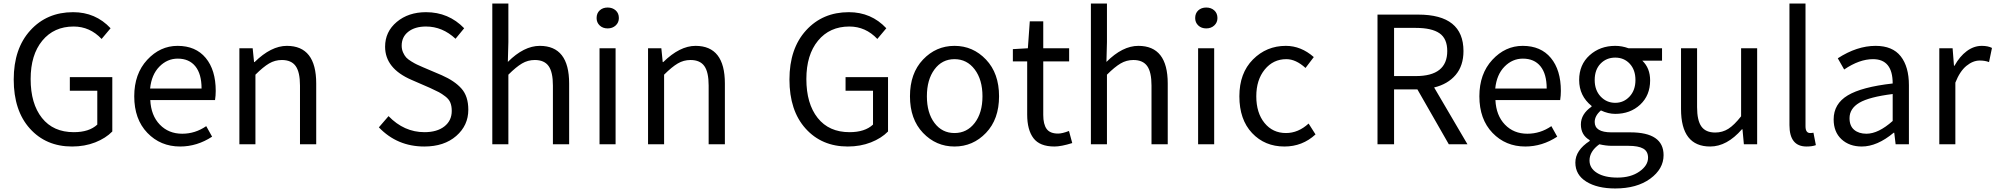

<svg xmlns="http://www.w3.org/2000/svg" viewBox="-20 -816 11287 1086"><path d="M387.7 12.7Q240.2 12.7 148.9 -88.9Q57.6 -190.4 57.6 -366.2Q57.6 -541 151.4 -644Q245.1 -747.1 393.6 -747.1Q520.5 -747.1 605.5 -656.2L554.7 -595.7Q488.3 -666 396.5 -666Q285.2 -666 219.2 -585.9Q153.3 -505.9 153.3 -369.1Q153.3 -229.5 217.3 -148.9Q281.2 -68.4 397.5 -68.4Q484.4 -68.4 530.3 -111.3V-302.7H375V-379.9H615.2V-72.3Q578.1 -34.2 518.6 -10.7Q459 12.7 387.7 12.7Z M999 12.7Q887.7 12.7 813.5 -64.5Q739.3 -141.6 739.3 -271.5Q739.3 -398.4 812.5 -477.5Q885.7 -556.6 984.4 -556.6Q1086.9 -556.6 1143.6 -488.3Q1200.2 -419.9 1200.2 -301.8Q1200.2 -275.4 1196.3 -250H830.1Q834 -163.1 883.8 -111.3Q933.6 -59.6 1010.7 -59.6Q1084 -59.6 1146.5 -102.5L1179.7 -43Q1094.7 12.7 999 12.7ZM829.1 -315.4H1120.1Q1120.1 -397.5 1085 -440.9Q1049.8 -484.4 985.4 -484.4Q925.8 -484.4 881.3 -439Q836.9 -393.6 829.1 -315.4Z M1334 0V-543H1409.2L1417 -464.8H1419.9Q1513.7 -556.6 1602.5 -556.6Q1768.6 -556.6 1768.6 -343.8V0H1676.8V-332Q1676.8 -408.2 1652.3 -442.4Q1627.9 -476.6 1574.2 -476.6Q1535.2 -476.6 1502 -457Q1468.8 -437.5 1424.8 -393.6V0Z M2379.9 12.7Q2226.6 12.7 2123 -95.7L2177.7 -159.2Q2265.6 -68.4 2380.9 -68.4Q2452.1 -68.4 2493.7 -101.1Q2535.2 -133.8 2535.2 -188.5Q2535.2 -215.8 2527.3 -235.4Q2519.5 -254.9 2499 -270.5Q2478.5 -286.1 2462.9 -294.4Q2447.3 -302.7 2413.1 -318.4L2307.6 -364.3Q2158.2 -428.7 2158.2 -551.8Q2158.2 -636.7 2224.1 -691.9Q2290 -747.1 2389.6 -747.1Q2517.6 -747.1 2605.5 -656.2L2556.6 -596.7Q2482.4 -666 2389.6 -666Q2327.1 -666 2289.6 -636.7Q2252 -607.4 2252 -557.6Q2252 -537.1 2259.8 -519.5Q2267.6 -502 2277.3 -491.2Q2287.1 -480.5 2307.1 -468.3Q2327.1 -456.1 2337.9 -451.2Q2348.6 -446.3 2373 -435.5L2478.5 -390.6Q2551.8 -358.4 2590.3 -314.9Q2628.9 -271.5 2628.9 -195.3Q2628.9 -106.4 2560.5 -46.9Q2492.2 12.7 2379.9 12.7Z M2764.6 0V-795.9H2855.5V-578.1L2852.5 -465.8Q2943.4 -556.6 3033.2 -556.6Q3199.2 -556.6 3199.2 -343.8V0H3107.4V-332Q3107.4 -408.2 3083 -442.4Q3058.6 -476.6 3004.9 -476.6Q2965.8 -476.6 2932.6 -457Q2899.4 -437.5 2855.5 -393.6V0Z M3371.1 0V-543H3461.9V0ZM3354.5 -713.9Q3354.5 -741.2 3372.1 -757.3Q3389.6 -773.4 3417 -773.4Q3444.3 -773.4 3462.4 -757.3Q3480.5 -741.2 3480.5 -713.9Q3480.5 -688.5 3462.4 -671.9Q3444.3 -655.3 3417 -655.3Q3389.6 -655.3 3372.1 -671.9Q3354.5 -688.5 3354.5 -713.9Z M3645.5 0V-543H3720.7L3728.5 -464.8H3731.4Q3825.2 -556.6 3914.1 -556.6Q4080.1 -556.6 4080.1 -343.8V0H3988.3V-332Q3988.3 -408.2 3963.9 -442.4Q3939.5 -476.6 3885.7 -476.6Q3846.7 -476.6 3813.5 -457Q3780.3 -437.5 3736.3 -393.6V0Z M4775.4 12.7Q4627.9 12.7 4536.6 -88.9Q4445.3 -190.4 4445.3 -366.2Q4445.3 -541 4539.1 -644Q4632.8 -747.1 4781.2 -747.1Q4908.2 -747.1 4993.2 -656.2L4942.4 -595.7Q4876 -666 4784.2 -666Q4672.9 -666 4606.9 -585.9Q4541 -505.9 4541 -369.1Q4541 -229.5 4605 -148.9Q4668.9 -68.4 4785.2 -68.4Q4872.1 -68.4 4918 -111.3V-302.7H4762.7V-379.9H5002.9V-72.3Q4965.8 -34.2 4906.2 -10.7Q4846.7 12.7 4775.4 12.7Z M5557.1 -64.5Q5483.4 12.7 5378.9 12.7Q5274.4 12.7 5200.7 -64.5Q5127 -141.6 5127 -271.5Q5127 -401.4 5200.7 -479Q5274.4 -556.6 5378.9 -556.6Q5483.4 -556.6 5557.1 -479Q5630.9 -401.4 5630.9 -271.5Q5630.9 -141.6 5557.1 -64.5ZM5265.6 -120.6Q5308.6 -63.5 5378.9 -63.5Q5449.2 -63.5 5493.2 -120.6Q5537.1 -177.7 5537.1 -271.5Q5537.1 -365.2 5493.2 -423.3Q5449.2 -481.4 5378.9 -481.4Q5308.6 -481.4 5265.6 -423.3Q5222.7 -365.2 5222.7 -271.5Q5222.7 -177.7 5265.6 -120.6Z M5944.3 12.7Q5861.3 12.7 5825.7 -34.2Q5790 -81.1 5790 -168V-468.8H5709V-538.1L5793.9 -543L5804.7 -695.3H5880.9V-543H6027.3V-468.8H5880.9V-166Q5880.9 -113.3 5899.9 -86.9Q5918.9 -60.5 5964.8 -60.5Q5988.3 -60.5 6026.4 -75.2L6044.9 -6.8Q5982.4 12.7 5944.3 12.7Z M6150.4 0V-795.9H6241.2V-578.1L6238.3 -465.8Q6329.1 -556.6 6418.9 -556.6Q6585 -556.6 6585 -343.8V0H6493.2V-332Q6493.2 -408.2 6468.8 -442.4Q6444.3 -476.6 6390.6 -476.6Q6351.6 -476.6 6318.4 -457Q6285.2 -437.5 6241.2 -393.6V0Z M6756.8 0V-543H6847.7V0ZM6740.2 -713.9Q6740.2 -741.2 6757.8 -757.3Q6775.4 -773.4 6802.7 -773.4Q6830.1 -773.4 6848.1 -757.3Q6866.2 -741.2 6866.2 -713.9Q6866.2 -688.5 6848.1 -671.9Q6830.1 -655.3 6802.7 -655.3Q6775.4 -655.3 6757.8 -671.9Q6740.2 -688.5 6740.2 -713.9Z M7245.1 12.7Q7133.8 12.7 7062 -63.5Q6990.2 -139.6 6990.2 -271.5Q6990.2 -402.3 7066.9 -479.5Q7143.6 -556.6 7252.9 -556.6Q7338.9 -556.6 7411.1 -493.2L7364.3 -431.6Q7309.6 -481.4 7255.9 -481.4Q7181.6 -481.4 7133.8 -422.9Q7085.9 -364.3 7085.9 -271.5Q7085.9 -177.7 7132.3 -120.6Q7178.7 -63.5 7253.9 -63.5Q7323.2 -63.5 7381.8 -117.2L7420.9 -55.7Q7346.7 12.7 7245.1 12.7Z M7865.2 -658.2V-385.7H7988.3Q8166 -385.7 8166 -527.3Q8166 -597.7 8122.1 -627.9Q8078.1 -658.2 7988.3 -658.2ZM8280.3 0H8174.8L7997.1 -310.5H7865.2V0H7771.5V-733.4H8002Q8257.8 -733.4 8257.8 -527.3Q8257.8 -444.3 8213.4 -392.1Q8168.9 -339.8 8091.8 -321.3Z M8607.4 12.7Q8496.1 12.7 8421.9 -64.5Q8347.7 -141.6 8347.7 -271.5Q8347.7 -398.4 8420.9 -477.5Q8494.1 -556.6 8592.8 -556.6Q8695.3 -556.6 8752 -488.3Q8808.6 -419.9 8808.6 -301.8Q8808.6 -275.4 8804.7 -250H8438.5Q8442.4 -163.1 8492.2 -111.3Q8542 -59.6 8619.1 -59.6Q8692.4 -59.6 8754.9 -102.5L8788.1 -43Q8703.1 12.7 8607.4 12.7ZM8437.5 -315.4H8728.5Q8728.5 -397.5 8693.4 -440.9Q8658.2 -484.4 8593.8 -484.4Q8534.2 -484.4 8489.7 -439Q8445.3 -393.6 8437.5 -315.4Z M9116.2 250Q9014.6 250 8952.6 211.4Q8890.6 172.9 8890.6 103.5Q8890.6 34.2 8971.7 -18.6V-23.4Q8921.9 -51.8 8921.9 -112.3Q8921.9 -170.9 8982.4 -212.9V-216.8Q8912.1 -273.4 8912.1 -363.3Q8912.1 -450.2 8971.2 -503.4Q9030.3 -556.6 9116.2 -556.6Q9154.3 -556.6 9191.4 -543H9380.9V-472.7H9269.5Q9313.5 -430.7 9313.5 -361.3Q9313.5 -276.4 9257.3 -224.1Q9201.2 -171.9 9116.2 -171.9Q9076.2 -171.9 9035.2 -191.4Q9000 -161.1 9000 -126Q9000 -67.4 9094.7 -67.4H9201.2Q9389.6 -67.4 9389.6 61.5Q9389.6 139.6 9314 194.8Q9238.3 250 9116.2 250ZM9116.2 -234.4Q9164.1 -234.4 9197.3 -270Q9230.5 -305.7 9230.5 -363.3Q9230.5 -420.9 9198.2 -455.6Q9166 -490.2 9116.2 -490.2Q9066.4 -490.2 9033.2 -456.1Q9000 -421.9 9000 -363.3Q9000 -305.7 9033.7 -270Q9067.4 -234.4 9116.2 -234.4ZM9128.9 188.5Q9204.1 188.5 9252.9 154.3Q9301.8 120.1 9301.8 76.2Q9301.8 40 9274.4 24.4Q9247.1 8.8 9190.4 8.8H9096.7Q9063.5 8.8 9026.4 0Q8970.7 40 8970.7 91.8Q8970.7 135.7 9013.2 162.1Q9055.7 188.5 9128.9 188.5Z M9653.3 12.7Q9488.3 12.7 9488.3 -199.2V-543H9579.1V-210Q9579.1 -134.8 9603.5 -100.6Q9627.9 -66.4 9681.6 -66.4Q9722.7 -66.4 9755.9 -87.4Q9789.1 -108.4 9828.1 -158.2V-543H9918.9V0H9843.8L9835.9 -85H9833Q9748 12.7 9653.3 12.7Z M10198.2 12.7Q10101.6 12.7 10101.6 -108.4V-795.9H10192.4V-101.6Q10192.4 -63.5 10218.8 -63.5Q10227.5 -63.5 10237.3 -65.4L10251 4.9Q10230.5 12.7 10198.2 12.7Z M10510.7 12.7Q10440.4 12.7 10396 -28.3Q10351.6 -69.3 10351.6 -140.6Q10351.6 -228.5 10431.2 -276.4Q10510.7 -324.2 10685.5 -343.8Q10685.5 -481.4 10574.2 -481.4Q10497.1 -481.4 10411.1 -422.9L10375 -486.3Q10483.4 -556.6 10588.9 -556.6Q10684.6 -556.6 10731 -497.6Q10777.3 -438.5 10777.3 -334V0H10702.1L10694.3 -65.4H10691.4Q10597.7 12.7 10510.7 12.7ZM10537.1 -59.6Q10604.5 -59.6 10685.5 -131.8V-284.2Q10552.7 -267.6 10497.1 -234.9Q10441.4 -202.1 10441.4 -147.5Q10441.4 -103.5 10467.8 -81.5Q10494.1 -59.6 10537.1 -59.6Z M10949.2 0V-543H11024.4L11032.2 -444.3H11035.2Q11064.5 -497.1 11104.5 -526.9Q11144.5 -556.6 11189.5 -556.6Q11224.6 -556.6 11247.1 -544.9L11230.5 -464.8Q11208 -473.6 11177.7 -473.6Q11139.6 -473.6 11102.5 -443.4Q11065.4 -413.1 11040 -348.6V0Z"/></svg>

Font: Gen Shin Gothic Regular
Style: Regular
Weight: 400
Designer: [Source Han Sans]
Ryoko NISHIZUKA  (kana & ideographs); Paul D. Hunt (Latin, Greek & Cyrillic); Wenlong ZHANG  (bopomofo
Version: Version 1.002.20150607